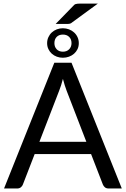

<svg xmlns="http://www.w3.org/2000/svg" viewBox="-20 -1074 717 1094"><path d="M472 -266 359.5 -557.5Q354.5 -570.5 349 -587.8Q343.5 -605 338.5 -624.5Q328 -584 317 -557L204.5 -266ZM674 0H599Q586 0 578 -6.5Q570 -13 566 -23L499 -196H177.5L110.5 -23Q107.5 -14 99 -7Q90.5 0 78 0H3L289.5 -716.5H387.5ZM248.5 -828Q248.5 -846.5 255.8 -862.2Q263 -878 275.2 -889.2Q287.5 -900.5 303.8 -906.8Q320 -913 338 -913Q356.5 -913 373 -906.8Q389.5 -900.5 402 -889.2Q414.5 -878 421.8 -862.2Q429 -846.5 429 -828Q429 -809.5 421.8 -794.2Q414.5 -779 402 -768Q389.5 -757 373 -751Q356.5 -745 338 -745Q320 -745 303.8 -751Q287.5 -757 275.2 -768Q263 -779 255.8 -794.2Q248.5 -809.5 248.5 -828ZM290 -828Q290 -807 303 -793.2Q316 -779.5 338.5 -779.5Q360.5 -779.5 374 -793.2Q387.5 -807 387.5 -828Q387.5 -850.5 374 -863.8Q360.5 -877 338.5 -877Q316 -877 303 -863.8Q290 -850.5 290 -828ZM537.5 -1053.5 392.5 -947.5Q385 -940.5 378 -939Q371 -937.5 361 -937.5H297L394.5 -1037.5Q403 -1048.5 411.8 -1051Q420.5 -1053.5 437 -1053.5Z"/></svg>

Font: Lato 2
Style: Regular
Weight: 400
Designer: Lukasz Dziedzic with Adam Twardoch and Botio Nikoltchev
Foundry: tyPoland Lukasz Dziedzic
Version: Version 2.015; 2015-08-06; http://www.latofonts.com/